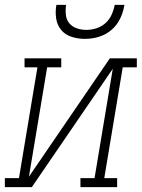

<svg xmlns="http://www.w3.org/2000/svg" viewBox="-54 -770 583 790"><path d="M-34 0V-37H24L100 -493H47V-530H198V-493H140L65 -43L398 -530H509V-493H451L375 -37H428V0H277V-37H335L410 -487L77 0ZM295 -610Q267 -610 240.5 -618.5Q214 -627 197.5 -647Q181 -667 177 -694.5Q173 -722 178 -750H218Q215 -730 217 -709.5Q219 -689 231 -674.5Q243 -660 262 -653.5Q281 -647 301 -647Q322 -647 342.5 -653.5Q363 -660 379.5 -674.5Q396 -689 405 -709Q414 -729 418 -750H458Q455 -731 448.5 -712.5Q442 -694 431 -677Q420 -660 404 -646.5Q388 -633 370 -625Q352 -617 333 -613.5Q314 -610 295 -610Z"/></svg>

Font: Iosevka Slab XLtObl
Style: Regular
Weight: 200
Italic angle: -9°
Monospace: yes
Designer: Belleve Invis
Foundry: Belleve Invis
Version: Version 11.1.1; ttfautohint (v1.8.3)